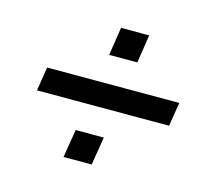

<svg xmlns="http://www.w3.org/2000/svg" viewBox="-79 -630 757 685"><g transform="rotate(15 300.0 -287.0)"><path d="M56 -243 70 -331H558L544 -243ZM209 -38 226 -142H330L313 -38ZM272 -432 288 -536H392L376 -432Z"/></g></svg>

Font: Nunito Sans 12pt
Style: Bold Italic
Weight: 700
Italic angle: -9°
Designer: Vernon Adams
Foundry: Vernon Adams
Version: Version 3.101;gftools[0.9.27]